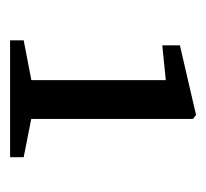

<svg xmlns="http://www.w3.org/2000/svg" viewBox="-34 -762 409 381"><g transform="rotate(90 170.5 -571.5)"><path d="M70 -724 208 -756 216 -750V-387H139V-696L70 -689ZM211 -430 292 -414V-387H60V-414L143 -430Z"/></g></svg>

Font: Lisu Bosa SemiBold
Style: Regular
Weight: 600
Designer: David Morse, Annie Olsen, Victor Gaultney, Frank Grießhammer (Latin)
Foundry: SIL International
Version: Version 2.000